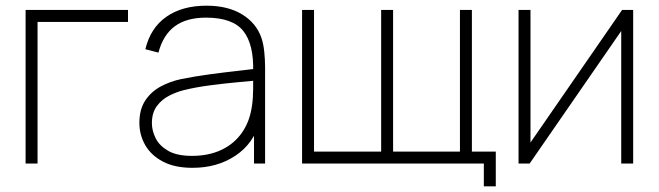

<svg xmlns="http://www.w3.org/2000/svg" viewBox="-20 -575 2316 675"><path d="M112 0H70V-540H430V-498H112Z M657 15Q594 15 552.5 -7Q511 -29 490.5 -65Q470 -101 470 -143Q470 -190.5 490.8 -221.8Q511.5 -253 545 -271Q578.5 -289 617 -297Q664 -306.5 717.8 -313.8Q771.5 -321 817 -326Q862.5 -331 885 -334L870 -324Q872.5 -419.5 835.2 -466.2Q798 -513 704 -513Q636 -513 594.8 -482.8Q553.5 -452.5 537 -390L491 -402Q509 -477 564.8 -516Q620.5 -555 706 -555Q781 -555 831 -524.5Q881 -494 899 -442Q906 -422 909 -393.5Q912 -365 912 -338V0H873V-148L893 -147Q871.5 -70 807.5 -27.5Q743.5 15 657 15ZM655 -27Q713.5 -27 758.2 -48Q803 -69 830.8 -108.8Q858.5 -148.5 866 -204Q870 -232 870 -264Q870 -296 870 -310L892 -293Q865.5 -290.5 818.8 -286.2Q772 -282 720 -275.2Q668 -268.5 626 -258Q601.5 -252 575.5 -239Q549.5 -226 531.8 -202.5Q514 -179 514 -142Q514 -116 527 -89.5Q540 -63 570.8 -45Q601.5 -27 655 -27Z M1723 80H1681V0H1042V-540H1084V-42H1320V-540H1362V-42H1597V-540H1639V-42H1723Z M2167 -540H2206V0H2164V-466L1842 0H1803V-540H1845V-74Z"/></svg>

Font: Manrope Variable Light
Style: Regular
Weight: 200
Designer: Mikhail Sharanda
Foundry: Mikhail Sharanda
Version: Version 4.505